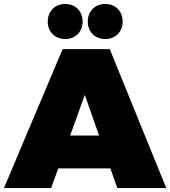

<svg xmlns="http://www.w3.org/2000/svg" viewBox="-30 -949 859 969"><path d="M299 -752C351 -752 387 -789 387 -840C387 -892 351 -929 299 -929C247 -929 211 -892 211 -840C211 -789 247 -752 299 -752ZM501 -752C553 -752 589 -789 589 -840C589 -892 553 -929 501 -929C449 -929 413 -892 413 -840C413 -789 449 -752 501 -752ZM562 0H809L524 -701H286L-10 0H228L264 -99H527ZM324 -265 398 -470 470 -265Z"/></svg>

Font: Montserrat arm Black
Style: Regular
Weight: 900
Designer: Julieta Ulanovsky
Foundry: Julieta Ulanovsky
Version: Version 6.000;PS 006.000;hotconv 1.0.88;makeotf.lib2.5.64775